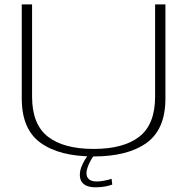

<svg xmlns="http://www.w3.org/2000/svg" viewBox="-20 -694 861 856"><path d="M397.5 3.5Q549.5 3.5 633.5 -57Q717.5 -117.5 717.5 -254.5V-674.5H671.5V-263.5Q671.5 -139.5 601.2 -84.8Q531 -30 397.5 -30Q264 -30 193.5 -84.8Q123 -139.5 123 -263.5V-674.5H77V-254.5Q77 -117.5 161.2 -57Q245.5 3.5 397.5 3.5ZM405 141Q420.5 141 435.8 139.2Q451 137.5 463 134.2Q475 131 480.5 129L477.5 103Q471.5 105.5 460.5 108.2Q449.5 111 436.2 113Q423 115 411.5 115Q387.5 115 376.5 105Q365.5 95 365.5 78.5Q365.5 65 371.5 49.2Q377.5 33.5 385.5 19.5Q393.5 5.5 398 0H371.5Q366.5 5.5 358 19.2Q349.5 33 342.8 50.5Q336 68 336 85.5Q336 105.5 345 117.8Q354 130 369.5 135.5Q385 141 405 141Z"/></svg>

Font: Anybody Expanded ExtraLight
Style: Regular
Weight: 250
Width: 7
Version: Version 1.113;gftools[0.9.25]